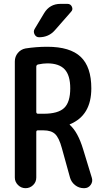

<svg xmlns="http://www.w3.org/2000/svg" viewBox="-20 -985 540 1005"><path d="M169.9 -635.7V-399.4Q169.9 -390.6 177.7 -389.6H208Q284.2 -389.6 315.9 -419.9Q347.7 -450.2 347.7 -522.5Q347.7 -590.8 318.4 -622.1Q289.1 -653.3 227.5 -653.3Q206.1 -653.3 178.7 -647.5Q169.9 -644.5 169.9 -635.7ZM57.6 -55.7V-663.1Q57.6 -688.5 73.2 -707.5Q88.9 -726.6 113.3 -731.4Q169.9 -740.2 227.5 -740.2Q346.7 -740.2 402.3 -687.5Q458 -634.8 458 -522.5Q458 -380.9 346.7 -335Q344.7 -335 344.7 -333Q344.7 -332 345.7 -331.1Q387.7 -293.9 415 -204.1L460.9 -53.7Q466.8 -34.2 454.6 -17.1Q442.4 0 420.9 0H418.9Q393.6 0 373.5 -15.6Q353.5 -31.2 346.7 -54.7L303.7 -210Q289.1 -263.7 268.6 -283.2Q248 -302.7 208 -302.7H177.7Q169.9 -302.7 169.9 -293.9V-55.7Q169.9 -32.2 153.3 -16.1Q136.7 0 113.8 0Q90.8 0 74.2 -16.6Q57.6 -33.2 57.6 -55.7ZM296.9 -964.8H333Q349.6 -964.8 356.4 -949.7Q363.3 -934.6 351.6 -922.9L267.6 -827.1Q235.4 -790 184.6 -790Q168.9 -790 161.1 -804.7Q153.3 -819.3 161.1 -833L210.9 -916Q240.2 -964.8 296.9 -964.8Z"/></svg>

Font: Rounded Mgen+ 1mn medium
Style: Regular
Weight: 500
Designer: [Source Han Sans]
Ryoko NISHIZUKA  (kana & ideographs); Paul D. Hunt (Latin, Greek & Cyrillic); Wenlong ZHANG  (bopomofo
Version: Version 1.059.20150602